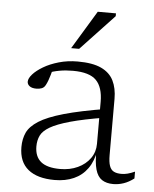

<svg xmlns="http://www.w3.org/2000/svg" viewBox="-52 -760 653 814"><g transform="rotate(5 274.0 -353.0)"><path d="M407.5 -310 401 -272Q310 -257 254.5 -241.5Q199 -226 170 -209Q141 -192 131.2 -171.5Q121.5 -151 121.5 -125.5Q121.5 -82 148 -60.2Q174.5 -38.5 230 -38.5Q271.5 -38.5 304.8 -54Q338 -69.5 357.2 -96.5Q376.5 -123.5 376.5 -158V-337Q376.5 -399 347.5 -428.5Q318.5 -458 248 -458Q217 -458 190.8 -453.2Q164.5 -448.5 138 -438.5L163.5 -461Q159.5 -446 155.8 -432.8Q152 -419.5 148 -408.8Q144 -398 139.5 -389.5Q133.5 -377 123 -373Q112.5 -369 100.5 -369Q80.5 -369 70.8 -376.8Q61 -384.5 61 -395.5Q61 -409.5 76.5 -427Q92 -444.5 119.8 -461Q147.5 -477.5 184.8 -488.2Q222 -499 265 -499Q328.5 -499 365.2 -481.8Q402 -464.5 418 -432.2Q434 -400 434 -354.5V-116Q434 -86.5 439.8 -70Q445.5 -53.5 458 -47Q470.5 -40.5 490.5 -40.5Q504 -40.5 517.2 -44Q530.5 -47.5 547.5 -55V-26Q526 -9.5 504 -2Q482 5.5 459.5 5.5Q430.5 5.5 411.5 -7Q392.5 -19.5 384 -49.5Q375.5 -79.5 376.5 -132L381 -133.5Q373 -85 350.2 -53.2Q327.5 -21.5 292 -5.8Q256.5 10 210.5 10Q137 10 97.8 -22Q58.5 -54 58.5 -117Q58.5 -151.5 71 -178.8Q83.5 -206 119.5 -229Q155.5 -252 224.8 -271.8Q294 -291.5 407.5 -310ZM232 -553 331 -716.5H408.5V-704.5L266 -553Z"/></g></svg>

Font: Newsreader 9pt Light
Style: Regular
Weight: 300
Designer: Hugues Gentile
Foundry: Production Type
Version: Version 1.003